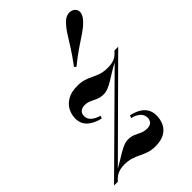

<svg xmlns="http://www.w3.org/2000/svg" viewBox="-294 -933 1041 1041"><g transform="rotate(-45 226.0 -413.0)"><path d="M31 -50Q53 -62 73.5 -75Q94 -88 112.5 -98.5Q131 -109 148 -116Q165 -123 182 -123Q206 -123 224 -115Q242 -107 259 -99Q276 -91 298 -91Q319 -91 330 -102Q341 -113 341 -131Q341 -156 322 -171.5Q303 -187 276 -193L282 -208Q333 -197 358.5 -171Q384 -145 384 -105Q384 -75 371.5 -48.5Q359 -22 332 -6.5Q305 9 262 9Q232 9 210 1.5Q188 -6 168 -16Q148 -26 125 -33.5Q102 -41 71 -41Q45 -41 23.5 -32.5Q2 -24 -19 0H-48L426 -469Q402 -457 379.5 -443Q357 -429 337 -416.5Q317 -404 298 -396.5Q279 -389 262 -389Q238 -389 220 -397Q202 -405 185 -413Q168 -421 147 -421Q127 -421 115 -410.5Q103 -400 103 -381Q103 -358 121 -342.5Q139 -327 168 -319L162 -304Q114 -315 87 -340Q60 -365 60 -405Q60 -435 74 -462Q88 -489 117.5 -506Q147 -523 194 -523Q223 -523 245 -516Q267 -509 286.5 -499Q306 -489 328 -482Q350 -475 381 -475Q409 -475 430 -483.5Q451 -492 471 -516H500ZM253 -608Q291 -659 314.5 -696.5Q338 -734 355.5 -761.5Q373 -789 394 -810Q412 -830 435 -834Q458 -838 476 -823Q491 -808 486.5 -787.5Q482 -767 460 -745Q441 -725 413.5 -706.5Q386 -688 348.5 -663Q311 -638 263 -599Z"/></g></svg>

Font: Playfair Display SemiBold
Style: Italic
Weight: 600
Italic angle: -14°
Designer: Claus Eggers Sørensen
Foundry: Claus Eggers Sørensen
Version: Version 1.203